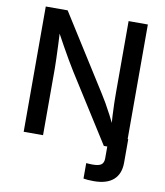

<svg xmlns="http://www.w3.org/2000/svg" viewBox="-99 -809 945 1098"><g transform="rotate(10 373.5 -260.0)"><path d="M460.4 204.1V114.3Q469.2 115.2 479.7 115.7Q490.2 116.2 498 116.2Q534.2 116.2 548.3 105Q562.5 93.8 562.5 68.8V-62H673.3V74.2Q673.3 139.6 634.5 174.1Q595.7 208.5 520 208.5Q502 208.5 486.1 207.3Q470.2 206.1 460.4 204.1ZM77.1 0V-727.5H204.1L478.5 -293Q491.7 -272.9 508.3 -243.9Q524.9 -214.8 543.7 -179Q562.5 -143.1 580.6 -102.5L567.4 -97.2Q564 -135.7 561.8 -175.8Q559.6 -215.8 558.8 -251Q558.1 -286.1 558.1 -309.1V-727.5H669.9V0H542.5L296.4 -388.7Q278.8 -417.5 260 -449.2Q241.2 -481 218 -522.9Q194.8 -564.9 163.1 -623L180.2 -627.9Q183.1 -573.7 185.1 -527.3Q187 -481 188.2 -445.6Q189.5 -410.2 189.5 -389.2V0Z"/></g></svg>

Font: Inter 18pt Medium
Style: Regular
Weight: 500
Designer: Rasmus Andersson
Foundry: rsms
Version: Version 4.001;git-66647c0bb